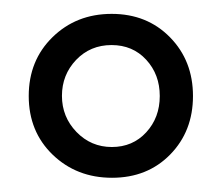

<svg xmlns="http://www.w3.org/2000/svg" viewBox="-20 -576 316 274"><path d="M188.7 -490.7Q169.4 -511.7 139.2 -511.7Q108.9 -511.7 88.6 -490.5Q68.4 -469.2 68.4 -439.2Q68.4 -409.2 89.1 -387.7Q109.9 -366.2 139.6 -366.2Q169.4 -366.2 188.7 -387.2Q208 -408.2 208 -439Q208 -469.7 188.7 -490.7ZM21 -439Q21 -489.7 54.9 -522.9Q88.9 -556.2 139.4 -556.2Q189.9 -556.2 222.7 -522.7Q255.4 -489.3 255.4 -439Q255.4 -388.7 222.9 -355.5Q190.4 -322.3 139.9 -322.3Q89.4 -322.3 55.2 -355.2Q21 -388.2 21 -439Z"/></svg>

Font: Dhyana
Style: Regular
Weight: 400
Foundry: Vernon Adams
Version: Version 1.002; ttfautohint (v0.8.51-6076)